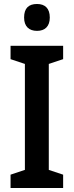

<svg xmlns="http://www.w3.org/2000/svg" viewBox="-20 -944 370 964"><path d="M166 -924C124 -924 101 -903 101 -856C101 -811 126 -789 166 -789C205 -789 230 -811 230 -856C230 -902 206 -924 166 -924ZM297 0V-67L225 -91V-623L297 -647V-714H33V-647L105 -623V-91L33 -67V0Z"/></svg>

Font: Noto Sans Khmer Condensed SemiBold
Style: Regular
Weight: 600
Width: 3
Designer: Danh Hong and the Monotype Design Team
Foundry: Monotype Imaging Inc.
Version: Version 2.004